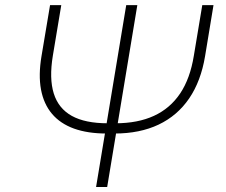

<svg xmlns="http://www.w3.org/2000/svg" viewBox="-20 -748 904 768"><path d="M789.1 -727.5H834L800.3 -523.4Q783.7 -423.3 736.6 -354.2Q689.5 -285.2 614.3 -249.5Q539.1 -213.9 438 -213.9H406.2Q331.1 -213.9 276.1 -233.6Q221.2 -253.4 188 -292.7Q154.8 -332 144 -389.9Q133.3 -447.8 146 -523.4L180.2 -727.5H225.1L191.4 -525.4Q176.3 -434.1 195.1 -374Q213.9 -314 267.3 -284.4Q320.8 -254.9 410.2 -254.9H441.9Q531.2 -254.9 595.9 -284.7Q660.6 -314.5 700.7 -374.3Q740.7 -434.1 755.4 -525.4ZM484.9 -727.5H529.3L408.7 0H364.3Z"/></svg>

Font: Inter ExtraLight
Style: Italic
Weight: 250
Italic angle: -9.3988°
Designer: Rasmus Andersson
Foundry: rsms
Version: Version 4.001;git-66647c0bb